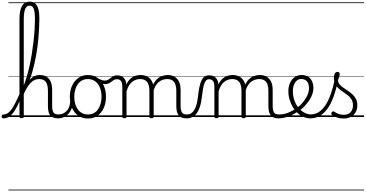

<svg xmlns="http://www.w3.org/2000/svg" viewBox="-104 -1447 4523 2375"><path d="M-59 17Q-72 17 -78 9.5Q-84 2 -84 -7Q-84 -16 -78 -23.5Q-72 -31 -59 -31Q-34 -31 -11.5 -44.5Q11 -58 34 -88Q57 -118 83 -168.5Q109 -219 142 -294Q148 -307 154.5 -303Q161 -299 165 -287Q169 -275 164 -262Q136 -187 109 -133.5Q82 -80 55.5 -47Q29 -14 0.5 1.5Q-28 17 -59 17ZM614 17Q578 17 553.5 6.5Q529 -4 514.5 -24Q500 -44 494.5 -72.5Q489 -101 489 -137V-326Q489 -374 477.5 -406Q466 -438 442 -453.5Q418 -469 379 -469Q347 -469 320.5 -456Q294 -443 270.5 -417.5Q247 -392 225.5 -354.5Q204 -317 183 -268L163 -284Q184 -335 207 -378Q230 -421 257 -452.5Q284 -484 316.5 -501.5Q349 -519 388 -519Q434 -519 468 -500Q502 -481 521.5 -440.5Q541 -400 541 -334V-137Q541 -82 557 -56.5Q573 -31 620 -31Q629 -31 634 -23.5Q639 -16 638.5 -7Q638 2 632 9.5Q626 17 614 17ZM162 15Q149 15 143 10.5Q137 6 137 -4V-1212Q137 -1320 168.5 -1373.5Q200 -1427 264 -1427Q305 -1427 331.5 -1404Q358 -1381 370.5 -1335Q383 -1289 383 -1221Q383 -1159 379.5 -1091Q376 -1023 369 -952Q362 -881 350.5 -809Q339 -737 323.5 -667Q308 -597 288 -532Q268 -467 243.5 -409Q219 -351 190 -303V-4Q190 6 183 10.5Q176 15 162 15ZM190 -390Q210 -439 228 -500.5Q246 -562 261.5 -632Q277 -702 289 -777Q301 -852 310 -928Q319 -1004 323.5 -1078.5Q328 -1153 328 -1221Q328 -1273 321.5 -1307.5Q315 -1342 300.5 -1359.5Q286 -1377 262 -1377Q238 -1377 222 -1359Q206 -1341 198 -1304Q190 -1267 190 -1210ZM0 898H676V908H0ZM0 -20H676V0H0ZM0 -505H676V-500H0ZM0 -1418H676V-1408H0Z M611 17Q600 17 594.5 9.5Q589 2 589.5 -7Q590 -16 597 -23.5Q604 -31 617 -31Q650 -31 676.5 -43Q703 -55 722 -76Q741 -97 751.5 -125Q762 -153 763 -186Q764 -198 773 -201.5Q782 -205 790.5 -201.5Q799 -198 798 -186Q797 -142 782.5 -104.5Q768 -67 743.5 -40Q719 -13 685 2Q651 17 611 17ZM676 898V908ZM676 -20V0ZM676 -505V-500ZM676 -1418V-1408Z M984 19Q916 19 865.5 -15.5Q815 -50 787.5 -110.5Q760 -171 760 -250Q760 -310 776.5 -359Q793 -408 823.5 -444Q854 -480 894.5 -499.5Q935 -519 984 -519Q1050 -519 1100 -485Q1150 -451 1178.5 -390Q1207 -329 1207 -250Q1207 -202 1196.5 -161Q1186 -120 1167 -87Q1148 -54 1121 -30Q1094 -6 1059.5 6.5Q1025 19 984 19ZM984 -31Q1023 -31 1054 -46.5Q1085 -62 1106.5 -91.5Q1128 -121 1140 -161.5Q1152 -202 1152 -250Q1152 -315 1131.5 -364.5Q1111 -414 1073.5 -441.5Q1036 -469 984 -469Q945 -469 913.5 -453.5Q882 -438 860.5 -409Q839 -380 827 -339.5Q815 -299 815 -250Q815 -185 835.5 -135.5Q856 -86 894 -58.5Q932 -31 984 -31ZM676 898H1277V908H676ZM676 -20H1277V0H676ZM676 -505H1277V-500H676ZM676 -1418H1277V-1408H676Z M1193 -406Q1182 -406 1165.5 -411Q1149 -416 1131 -425Q1113 -434 1095 -445Q1087 -450 1085.5 -457Q1084 -464 1086.5 -470.5Q1089 -477 1093.5 -480.5Q1098 -484 1102 -481Q1132 -465 1154 -457.5Q1176 -450 1192 -450Q1216 -450 1232.5 -460Q1249 -470 1264.5 -482.5Q1280 -495 1298 -505Q1316 -515 1343 -515Q1351 -515 1355.5 -508Q1360 -501 1360 -491.5Q1360 -482 1355 -474.5Q1350 -467 1340 -467Q1320 -467 1305 -458Q1290 -449 1274.5 -436.5Q1259 -424 1240 -415Q1221 -406 1193 -406ZM1277 898V908ZM1277 -20V0ZM1277 -505V-500ZM1277 -1418V-1408Z M1434 15Q1421 15 1415 10.5Q1409 6 1409 -4V-374Q1409 -424 1392 -445.5Q1375 -467 1341 -467Q1330 -467 1324 -474.5Q1318 -482 1318.5 -491.5Q1319 -501 1325 -508Q1331 -515 1343 -515Q1371 -515 1392 -507Q1413 -499 1427 -484Q1441 -469 1449 -449Q1457 -429 1459 -405V-402Q1475 -438 1496.5 -460.5Q1518 -483 1541.5 -496Q1565 -509 1589.5 -514Q1614 -519 1636 -519Q1681 -519 1717.5 -500Q1754 -481 1775.5 -440.5Q1797 -400 1797 -334V-4Q1797 6 1790.5 10.5Q1784 15 1770 15Q1756 15 1750 10.5Q1744 6 1744 -4V-326Q1744 -371 1732.5 -403Q1721 -435 1695.5 -452Q1670 -469 1628 -469Q1604 -469 1579 -461Q1554 -453 1531.5 -435.5Q1509 -418 1491 -388.5Q1473 -359 1461 -316V-4Q1461 6 1454.5 10.5Q1448 15 1434 15ZM2204 17Q2167 17 2142.5 6.5Q2118 -4 2103.5 -24Q2089 -44 2083 -72.5Q2077 -101 2077 -137V-326Q2077 -371 2065.5 -403Q2054 -435 2029 -452Q2004 -469 1963 -469Q1936 -469 1909 -460Q1882 -451 1858 -431Q1834 -411 1815.5 -377Q1797 -343 1786 -292H1762Q1769 -355 1789 -398Q1809 -441 1838 -468Q1867 -495 1901.5 -507Q1936 -519 1971 -519Q2016 -519 2051.5 -500Q2087 -481 2108.5 -440.5Q2130 -400 2130 -334V-137Q2130 -82 2146 -56.5Q2162 -31 2210 -31Q2219 -31 2223.5 -23.5Q2228 -16 2227.5 -7Q2227 2 2221 9.5Q2215 17 2204 17ZM1277 898H2266V908H1277ZM1277 -20H2266V0H1277ZM1277 -505H2266V-500H1277ZM1277 -1418H2266V-1408H1277Z M2201 17Q2192 17 2187.5 9.5Q2183 2 2183.5 -7Q2184 -16 2190 -23.5Q2196 -31 2207 -31Q2238 -31 2260.5 -45.5Q2283 -60 2300 -87.5Q2317 -115 2327.5 -155Q2338 -195 2344 -247Q2352 -318 2362.5 -369Q2373 -420 2388.5 -452Q2404 -484 2426.5 -499.5Q2449 -515 2482 -515Q2491 -515 2495.5 -508Q2500 -501 2499.5 -491.5Q2499 -482 2494 -474.5Q2489 -467 2480 -467Q2462 -467 2449 -455.5Q2436 -444 2426 -419Q2416 -394 2408.5 -354Q2401 -314 2394 -257Q2387 -186 2371.5 -134.5Q2356 -83 2332 -49Q2308 -15 2275.5 1Q2243 17 2201 17ZM2266 898H2366V908H2266ZM2266 -20H2366V0H2266ZM2266 -505H2366V-500H2266ZM2266 -1418H2366V-1408H2266Z M2573 15Q2560 15 2554 10.5Q2548 6 2548 -4V-374Q2548 -424 2531 -445.5Q2514 -467 2480 -467Q2469 -467 2463 -474.5Q2457 -482 2457.5 -491.5Q2458 -501 2464 -508Q2470 -515 2482 -515Q2510 -515 2531 -507Q2552 -499 2566 -484Q2580 -469 2588 -449Q2596 -429 2598 -405V-402Q2614 -438 2635.5 -460.5Q2657 -483 2680.5 -496Q2704 -509 2728.5 -514Q2753 -519 2775 -519Q2820 -519 2856.5 -500Q2893 -481 2914.5 -440.5Q2936 -400 2936 -334V-4Q2936 6 2929.5 10.5Q2923 15 2909 15Q2895 15 2889 10.5Q2883 6 2883 -4V-326Q2883 -371 2871.5 -403Q2860 -435 2834.5 -452Q2809 -469 2767 -469Q2743 -469 2718 -461Q2693 -453 2670.5 -435.5Q2648 -418 2630 -388.5Q2612 -359 2600 -316V-4Q2600 6 2593.5 10.5Q2587 15 2573 15ZM3343 17Q3306 17 3281.5 6.5Q3257 -4 3242.5 -24Q3228 -44 3222 -72.5Q3216 -101 3216 -137V-326Q3216 -371 3204.5 -403Q3193 -435 3168 -452Q3143 -469 3102 -469Q3075 -469 3048 -460Q3021 -451 2997 -431Q2973 -411 2954.5 -377Q2936 -343 2925 -292H2901Q2908 -355 2928 -398Q2948 -441 2977 -468Q3006 -495 3040.5 -507Q3075 -519 3110 -519Q3155 -519 3190.5 -500Q3226 -481 3247.5 -440.5Q3269 -400 3269 -334V-137Q3269 -82 3285 -56.5Q3301 -31 3349 -31Q3358 -31 3362.5 -23.5Q3367 -16 3366.5 -7Q3366 2 3360 9.5Q3354 17 3343 17ZM2366 898H3405V908H2366ZM2366 -20H3405V0H2366ZM2366 -505H3405V-500H2366ZM2366 -1418H3405V-1408H2366Z M3343 17Q3330 17 3324.5 9.5Q3319 2 3320.5 -7Q3322 -16 3329.5 -23.5Q3337 -31 3349 -31Q3405 -31 3459 -52Q3513 -73 3557 -105Q3565 -110 3571.5 -107Q3578 -104 3582.5 -96.5Q3587 -89 3587 -80.5Q3587 -72 3580 -67Q3546 -43 3506 -24Q3466 -5 3424.5 6Q3383 17 3343 17ZM3405 898V908ZM3405 -20V0ZM3405 -505V-500ZM3405 -1418V-1408Z M3560 -106Q3583 -122 3603.5 -140.5Q3624 -159 3641 -180Q3665 -207 3682 -236.5Q3699 -266 3708.5 -295.5Q3718 -325 3718 -355Q3718 -414 3692 -442Q3666 -470 3620 -470Q3610 -470 3604.5 -477.5Q3599 -485 3600 -494.5Q3601 -504 3607 -511.5Q3613 -519 3624 -519Q3677 -519 3710 -496.5Q3743 -474 3758 -437Q3773 -400 3773 -358Q3773 -324 3761.5 -288.5Q3750 -253 3729 -218.5Q3708 -184 3679 -152Q3660 -129 3636.5 -108Q3613 -87 3588 -69ZM3405 898H3849V908H3405ZM3405 -20H3849V0H3405ZM3405 -505H3849V-500H3405ZM3405 -1418H3849V-1408H3405Z M3736 17Q3693 17 3652.5 0Q3612 -17 3578 -48Q3544 -79 3518.5 -121.5Q3493 -164 3478 -214.5Q3463 -265 3463 -321Q3463 -355 3471 -385.5Q3479 -416 3493 -440.5Q3507 -465 3527 -482.5Q3547 -500 3571.5 -509.5Q3596 -519 3624 -519Q3633 -519 3637.5 -511.5Q3642 -504 3641 -494.5Q3640 -485 3634.5 -477.5Q3629 -470 3620 -470Q3598 -470 3579.5 -459Q3561 -448 3547.5 -428.5Q3534 -409 3526.5 -381.5Q3519 -354 3519 -322Q3519 -256 3538.5 -202.5Q3558 -149 3591 -111Q3624 -73 3663 -52.5Q3702 -32 3740 -32Q3792 -32 3836.5 -59Q3881 -86 3918.5 -141Q3956 -196 3986 -279.5Q4016 -363 4040 -475Q4042 -484 4052 -485Q4062 -486 4071 -480Q4080 -474 4077 -459Q4055 -341 4022.5 -251.5Q3990 -162 3946.5 -102.5Q3903 -43 3850.5 -13Q3798 17 3736 17ZM3849 898V908ZM3849 -20V0ZM3849 -505V-500ZM3849 -1418V-1408Z M4147 19Q4105 19 4067 7Q4029 -5 4000 -27Q3994 -33 3993.5 -41.5Q3993 -50 4001 -59Q4008 -68 4015.5 -69.5Q4023 -71 4032 -65Q4060 -45 4087.5 -36Q4115 -27 4152 -27Q4203 -27 4232.5 -58.5Q4262 -90 4262 -144Q4262 -186 4245 -215.5Q4228 -245 4201 -266.5Q4174 -288 4144 -307.5Q4114 -327 4087 -350.5Q4060 -374 4043 -406Q4026 -438 4026 -485Q4026 -511 4036.5 -534.5Q4047 -558 4071 -558Q4084 -558 4091 -550.5Q4098 -543 4098 -530Q4098 -519 4092.5 -499.5Q4087 -480 4077 -456Q4078 -427 4096 -404.5Q4114 -382 4141 -363.5Q4168 -345 4198 -325Q4228 -305 4255 -280.5Q4282 -256 4299 -223Q4316 -190 4316 -144Q4316 -71 4270 -26Q4224 19 4147 19ZM3849 898H4399V908H3849ZM3849 -20H4399V0H3849ZM3849 -505H4399V-500H3849ZM3849 -1418H4399V-1408H3849Z"/></svg>

Font: Playwrite FR Trad Guides
Style: Regular
Weight: 400
Designer: Veronika Burian, José Scaglione
Foundry: TypeTogether
Version: Version 1.003